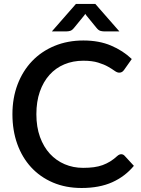

<svg xmlns="http://www.w3.org/2000/svg" viewBox="-20 -930 704 958"><path d="M585 -160.5C578.3 -160.5 571.7 -157.5 565 -151.5C553.3 -140.8 541.6 -131.8 529.8 -124.5C517.9 -117.2 505.3 -111.1 492 -106.2C478.7 -101.4 464.1 -97.9 448.2 -95.7C432.4 -93.6 414.5 -92.5 394.5 -92.5C361.8 -92.5 331.3 -98.5 303 -110.5C274.7 -122.5 250 -139.9 229 -162.7C208 -185.6 191.5 -213.6 179.5 -246.7C167.5 -279.9 161.5 -317.7 161.5 -360C161.5 -402 167.2 -439.5 178.7 -472.5C190.2 -505.5 206.3 -533.5 227 -556.5C247.7 -579.5 272.3 -597 301 -609C329.7 -621 361.2 -627 395.5 -627C425.2 -627 449.9 -623.9 469.7 -617.7C489.6 -611.6 506.1 -604.7 519.2 -597.2C532.4 -589.7 543.2 -582.9 551.7 -576.7C560.2 -570.6 567.8 -567.5 574.5 -567.5C580.8 -567.5 585.8 -568.8 589.5 -571.5C593.2 -574.2 596.3 -577.3 599 -581L637.5 -635.5C608.2 -663.5 573.6 -685.9 533.7 -702.7C493.9 -719.6 448 -728 396 -728C343.7 -728 295.7 -719 252.2 -701C208.7 -683 171.4 -657.7 140.2 -625.2C109.1 -592.7 84.9 -553.9 67.7 -508.7C50.6 -463.6 42 -414 42 -360C42 -306 50.1 -256.5 66.2 -211.5C82.4 -166.5 105.5 -127.7 135.5 -95.2C165.5 -62.7 201.7 -37.4 244.2 -19.2C286.7 -1.1 334.3 8 387 8C446.3 8 497.3 -1.6 540 -20.7C582.7 -39.9 618.7 -67.2 648 -102.5L601.5 -153C596.8 -158 591.3 -160.5 585 -160.5ZM575.5 -773.5 455.5 -910.5H359L239 -773.5H313.5C318.2 -773.5 323.7 -774.3 330 -776C336.3 -777.7 342.8 -782.7 349.5 -791L399 -851.5C400.3 -853.2 401.5 -854.7 402.5 -856.2C403.5 -857.7 404.5 -859.3 405.5 -861C406.5 -859.3 407.5 -857.7 408.5 -856.2C409.5 -854.7 410.7 -853.2 412 -851.5L461.5 -791C468.2 -782.7 474.7 -777.7 481 -776C487.3 -774.3 492.8 -773.5 497.5 -773.5Z"/></svg>

Font: Lato Semibold
Style: Regular
Weight: 600
Designer: Lukasz Dziedzic
Foundry: tyPoland Lukasz Dziedzic
Version: Version 2.006; 2014-01-15